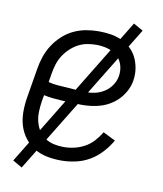

<svg xmlns="http://www.w3.org/2000/svg" viewBox="-75 -645 651 769"><g transform="rotate(10 250.0 -260.0)"><path d="M216 8Q186 8 158 2.5Q130 -3 106.5 -17Q83 -31 66 -53.5Q49 -76 41 -102.5Q33 -129 33 -158.5Q33 -188 38 -218L58 -338Q62 -363 70.5 -388Q79 -413 93.5 -435.5Q108 -458 128.5 -477Q149 -496 173.5 -507.5Q198 -519 223.5 -523.5Q249 -528 274 -528Q298 -528 322 -524.5Q346 -521 367 -511.5Q388 -502 405 -486.5Q422 -471 432 -450Q442 -429 445.5 -405.5Q449 -382 445 -357Q442 -338 432.5 -318.5Q423 -299 408.5 -283Q394 -267 376 -255.5Q358 -244 338 -237.5Q318 -231 298 -228.5Q278 -226 258 -226Q238 -226 218.5 -227Q199 -228 179.5 -229Q160 -230 140.5 -232Q121 -234 103 -238L98 -209Q95 -188 94.5 -167.5Q94 -147 99 -128Q104 -109 114 -93Q124 -77 140 -66.5Q156 -56 175.5 -51.5Q195 -47 216 -47Q237 -47 259 -52Q281 -57 301 -68Q321 -79 336.5 -96Q352 -113 364 -133L414 -108Q399 -82 378 -59Q357 -36 330.5 -20.5Q304 -5 274 1.5Q244 8 216 8ZM267 -279Q286 -279 305 -283.5Q324 -288 341.5 -299.5Q359 -311 370.5 -328.5Q382 -346 385 -365Q389 -389 382 -411Q375 -433 358.5 -447Q342 -461 320 -467Q298 -473 274 -473Q256 -473 237 -469.5Q218 -466 200.5 -456.5Q183 -447 168 -432.5Q153 -418 142.5 -401Q132 -384 126.5 -365.5Q121 -347 118 -329L112 -293Q130 -288 149.5 -286.5Q169 -285 189 -284Q209 -283 228 -281Q247 -279 267 -279ZM65 63 27 41 408 -583 447 -561Z"/></g></svg>

Font: Iosevka Curly Light
Style: Italic
Weight: 300
Italic angle: -9°
Monospace: yes
Designer: Belleve Invis
Foundry: Belleve Invis
Version: Version 22.1.2; ttfautohint (v1.8.4)